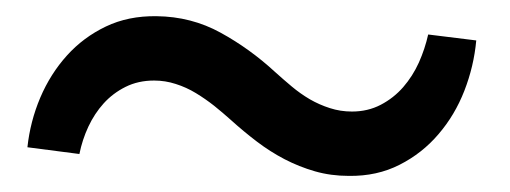

<svg xmlns="http://www.w3.org/2000/svg" viewBox="-20 -412 627 236"><path d="M565.4 -362.3Q562.5 -330.6 550.8 -300.5Q539.1 -270.5 519 -247.1Q499 -223.6 471.2 -209.5Q443.4 -195.3 408.7 -195.8Q386.7 -195.8 367.2 -201.4Q347.7 -207 329.8 -216.3Q312 -225.6 295.7 -238Q279.3 -250.5 263.7 -264.6Q253.9 -273.4 243.2 -282Q232.4 -290.5 220.7 -297.6Q209 -304.7 196 -308.8Q183.1 -313 169.4 -313Q149.9 -313 134.3 -305.2Q118.7 -297.4 107.4 -284.9Q96.2 -272.5 88.6 -256.3Q81.1 -240.2 77.6 -222.7L13.7 -231Q17.1 -262.7 29.5 -292Q42 -321.3 62.3 -343.8Q82.5 -366.2 110.1 -379.4Q137.7 -392.6 172.4 -392.1Q215.3 -391.6 251.2 -371.8Q287.1 -352.1 317.9 -323.7Q328.1 -314.5 338.6 -305.7Q349.1 -296.9 360.8 -290Q372.6 -283.2 385.5 -279.1Q398.4 -274.9 412.6 -274.9Q432.1 -274.9 448 -283.2Q463.9 -291.5 475.6 -304.9Q487.3 -318.4 494.9 -335.2Q502.4 -352.1 506.3 -369.6Z"/></svg>

Font: Roboto Mono
Style: Italic
Weight: 400
Designer: Google
Version: Version 2.000985; 2015; ttfautohint (v1.3)